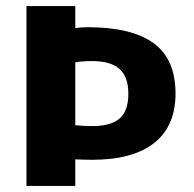

<svg xmlns="http://www.w3.org/2000/svg" viewBox="-20 -615 642 635"><path d="M67.5 0V-595H229V-522Q238 -523.5 248.5 -524.2Q259 -525 270.5 -525Q415.5 -525 488 -472.2Q560.5 -419.5 560.5 -305.5Q560.5 -198 490 -142.2Q419.5 -86.5 284.5 -86.5Q269.5 -86.5 255.5 -87Q241.5 -87.5 229 -88V0ZM284.5 -198Q346.5 -198 375.5 -223Q404.5 -248 404.5 -304.5Q404.5 -361 375.2 -387Q346 -413 284 -413Q268.5 -413 254.8 -412Q241 -411 229 -409V-201Q243 -199.5 256.2 -198.8Q269.5 -198 284.5 -198Z"/></svg>

Font: Encode Sans SC Condensed Thin
Style: Bold
Weight: 700
Version: Version 3.002